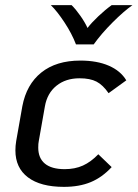

<svg xmlns="http://www.w3.org/2000/svg" viewBox="-20 -717 536 748"><path d="M40 -131Q40 -149 43 -167L67 -303Q83 -388 141 -434.5Q199 -481 293 -481Q358 -481 404 -461Q450 -441 472 -404L403 -354Q381 -386 356 -399Q331 -412 290 -412Q236 -412 200 -383Q164 -354 155 -303L131 -167Q129 -158 129 -142Q129 -101 155 -79.5Q181 -58 232 -58Q272 -58 303 -72Q334 -86 363 -116L415 -66Q378 -26 333.5 -7.5Q289 11 229 11Q138 11 89 -26Q40 -63 40 -131ZM178 -697H259Q276 -680 293.5 -655Q311 -630 321 -608Q336 -628 363 -653.5Q390 -679 415 -697H496Q462 -673 418.5 -629.5Q375 -586 345 -544H276Q260 -586 231 -630Q202 -674 178 -697Z"/></svg>

Font: KoHo Medium
Style: Italic
Weight: 500
Italic angle: -10°
Designer: Cadson Demak & Katatrad Team
Foundry: Cadson Demak Co.,Ltd.
Version: Version 1.000